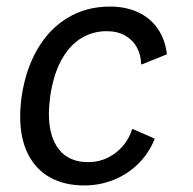

<svg xmlns="http://www.w3.org/2000/svg" viewBox="-20 -555 588 585"><path d="M315 -535Q363.5 -535 401 -517.5Q438.5 -500 461 -467Q483.5 -434 488.5 -389.5L412.5 -359H410Q409.5 -387.5 397.2 -410.2Q385 -433 361.5 -446.5Q338 -460 305 -460Q262 -460 226.5 -438Q191 -416 166.8 -371.5Q142.5 -327 133 -261.5Q129 -231 129 -208Q129 -138.5 159.5 -99.8Q190 -61 249 -61Q281.5 -61 309 -74.8Q336.5 -88.5 355.5 -111.5Q374.5 -134.5 382.5 -161.5H385.5L451.5 -132.5Q434 -88.5 401.8 -56.5Q369.5 -24.5 327 -7.2Q284.5 10 236.5 10Q177 10 133.2 -14Q89.5 -38 65.5 -85.2Q41.5 -132.5 41.5 -200Q41.5 -229 46 -261Q58 -343 93.8 -404.8Q129.5 -466.5 186.2 -500.8Q243 -535 315 -535Z"/></svg>

Font: 1883 Sans
Style: Italic
Weight: 400
Italic angle: -8°
Designer: 1883 Sans project is a fork of Public Sans.
Version: Version 1.009